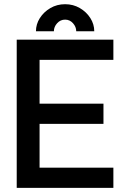

<svg xmlns="http://www.w3.org/2000/svg" viewBox="-20 -916 634 936"><path d="M484.4 -410.6V-312H172.9V-98.6H532.7V0H61.5V-722.7H532.7V-624H172.9V-410.6ZM297.4 -895.5Q336.9 -895.5 369.1 -876.7Q401.4 -857.9 420.4 -827.9Q439.5 -797.9 439.5 -763.7H351.6Q351.6 -785.2 335.9 -802.7Q320.3 -820.3 297.4 -820.3Q274.4 -820.3 258.5 -802.7Q242.7 -785.2 242.7 -763.7H155.3Q155.3 -797.9 174.3 -827.9Q193.4 -857.9 225.6 -876.7Q257.8 -895.5 297.4 -895.5Z"/></svg>

Font: Giphurs Medium
Style: Regular
Weight: 500
Version: Version 0.920; ttfautohint (v1.8.4.7-5d5b)